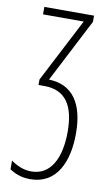

<svg xmlns="http://www.w3.org/2000/svg" viewBox="-88 -574 489 860"><g transform="rotate(10 157.0 -143.5)"><path d="M268 -529H42V-495H227L77 -205V-180H104C200 -180 242 -115 242 4C242 125 199 207 112 207C75 207 44 192 19 174V214C40 227 68 242 113 242C235 242 280 131 280 5C280 -131 227 -209 119 -212L268 -501Z"/></g></svg>

Font: Noto Sans ExtraCondensed ExtraLight
Style: Regular
Weight: 200
Width: 2
Designer: Monotype Design Team
Foundry: Monotype Imaging Inc.
Version: Version 2.013